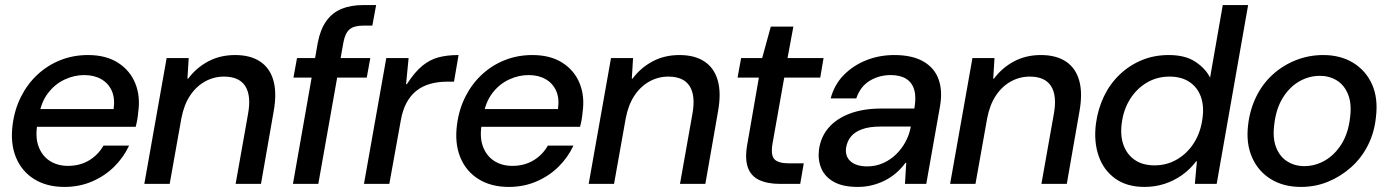

<svg xmlns="http://www.w3.org/2000/svg" viewBox="-20 -725 5475 757"><path d="M234 12Q164 12 114.5 -19Q65 -50 42.5 -105.5Q20 -161 30 -235Q38 -295 63.5 -345Q89 -395 128.5 -431.5Q168 -468 218.5 -488Q269 -508 327 -508Q398 -508 445.5 -477.5Q493 -447 513.5 -396Q534 -345 525 -283Q524 -270 521.5 -255Q519 -240 515 -225H101L113 -295H428Q434 -338 420.5 -367.5Q407 -397 379 -413Q351 -429 312 -429Q272 -429 234 -411Q196 -393 169 -357.5Q142 -322 133 -267L128 -239Q118 -185 132 -147.5Q146 -110 176.5 -90.5Q207 -71 248 -71Q295 -71 331 -92.5Q367 -114 388 -151H489Q467 -104 430 -67.5Q393 -31 343 -9.5Q293 12 234 12Z M549 0 637 -496H724L719 -415H722Q754 -458 801 -483Q848 -508 907 -508Q967 -508 1005.5 -482.5Q1044 -457 1058 -407.5Q1072 -358 1059 -286L1009 0H909L958 -276Q971 -348 947 -385.5Q923 -423 863 -423Q823 -423 788 -403.5Q753 -384 729 -347.5Q705 -311 695 -258L649 0Z M1135 0 1233 -557Q1243 -609 1266.5 -642Q1290 -675 1326.5 -690Q1363 -705 1412 -705H1463L1448 -624H1412Q1376 -624 1358.5 -609.5Q1341 -595 1334 -558L1235 0ZM1137 -419 1151 -496H1440L1426 -419Z M1415 0 1503 -496H1591L1581 -393H1584Q1615 -441 1645 -465.5Q1675 -490 1709 -499Q1743 -508 1788 -508L1770 -403H1743Q1706 -403 1675 -394Q1644 -385 1621 -366.5Q1598 -348 1582.5 -319Q1567 -290 1560 -249L1515 0Z M1986 12Q1916 12 1866.5 -19Q1817 -50 1794.5 -105.5Q1772 -161 1782 -235Q1790 -295 1815.5 -345Q1841 -395 1880.5 -431.5Q1920 -468 1970.5 -488Q2021 -508 2079 -508Q2150 -508 2197.5 -477.5Q2245 -447 2265.5 -396Q2286 -345 2277 -283Q2276 -270 2273.5 -255Q2271 -240 2267 -225H1853L1865 -295H2180Q2186 -338 2172.5 -367.5Q2159 -397 2131 -413Q2103 -429 2064 -429Q2024 -429 1986 -411Q1948 -393 1921 -357.5Q1894 -322 1885 -267L1880 -239Q1870 -185 1884 -147.5Q1898 -110 1928.5 -90.5Q1959 -71 2000 -71Q2047 -71 2083 -92.5Q2119 -114 2140 -151H2241Q2219 -104 2182 -67.5Q2145 -31 2095 -9.5Q2045 12 1986 12Z M2301 0 2389 -496H2476L2471 -415H2474Q2506 -458 2553 -483Q2600 -508 2659 -508Q2719 -508 2757.5 -482.5Q2796 -457 2810 -407.5Q2824 -358 2811 -286L2761 0H2661L2710 -276Q2723 -348 2699 -385.5Q2675 -423 2615 -423Q2575 -423 2540 -403.5Q2505 -384 2481 -347.5Q2457 -311 2447 -258L2401 0Z M3055 0Q3006 0 2973 -15.5Q2940 -31 2928 -66.5Q2916 -102 2927 -160L2972 -419H2888L2902 -496H2985L3019 -620H3108L3085 -496H3227L3214 -419H3072L3026 -160Q3018 -114 3033 -97.5Q3048 -81 3091 -81H3149L3135 0Z M3362 12Q3303 12 3267.5 -8Q3232 -28 3218 -61.5Q3204 -95 3209 -135Q3216 -186 3247.5 -222Q3279 -258 3331.5 -277.5Q3384 -297 3454 -297H3585Q3593 -342 3584.5 -371Q3576 -400 3552.5 -414.5Q3529 -429 3492 -429Q3446 -429 3409 -406.5Q3372 -384 3356 -337H3255Q3270 -392 3307 -429.5Q3344 -467 3395.5 -487.5Q3447 -508 3506 -508Q3576 -508 3620 -483Q3664 -458 3680.5 -412.5Q3697 -367 3686 -305L3632 0H3548L3553 -83H3550Q3533 -60 3512.5 -42.5Q3492 -25 3468 -13Q3444 -1 3417.5 5.5Q3391 12 3362 12ZM3399 -69Q3433 -69 3462 -82Q3491 -95 3513.5 -117Q3536 -139 3551 -167.5Q3566 -196 3571 -226H3451Q3408 -226 3379 -215.5Q3350 -205 3335 -186.5Q3320 -168 3316 -143Q3311 -109 3333.5 -89Q3356 -69 3399 -69Z M3726 0 3814 -496H3901L3896 -415H3899Q3931 -458 3978 -483Q4025 -508 4084 -508Q4144 -508 4182.5 -482.5Q4221 -457 4235 -407.5Q4249 -358 4236 -286L4186 0H4086L4135 -276Q4148 -348 4124 -385.5Q4100 -423 4040 -423Q4000 -423 3965 -403.5Q3930 -384 3906 -347.5Q3882 -311 3872 -258L3826 0Z M4492 12Q4423 12 4377 -21Q4331 -54 4311.5 -110.5Q4292 -167 4301 -238Q4309 -296 4332.5 -345Q4356 -394 4394 -430.5Q4432 -467 4481 -487.5Q4530 -508 4588 -508Q4653 -508 4693 -481.5Q4733 -455 4751 -419L4801 -705H4901L4777 0H4691L4699 -89H4696Q4672 -57 4640 -34.5Q4608 -12 4571 0Q4534 12 4492 12ZM4532 -73Q4581 -73 4621.5 -97Q4662 -121 4688 -162.5Q4714 -204 4721 -258Q4728 -307 4714.5 -344Q4701 -381 4669.5 -402Q4638 -423 4591 -423Q4542 -423 4502 -399.5Q4462 -376 4436 -335Q4410 -294 4403 -241Q4396 -191 4409.5 -153.5Q4423 -116 4454 -94.5Q4485 -73 4532 -73Z M5109 12Q5041 12 4991 -18.5Q4941 -49 4916.5 -104.5Q4892 -160 4901 -233Q4908 -293 4933 -344Q4958 -395 4998.5 -431.5Q5039 -468 5090 -488Q5141 -508 5197 -508Q5265 -508 5315 -477.5Q5365 -447 5389.5 -392.5Q5414 -338 5405 -264Q5399 -203 5373.5 -152.5Q5348 -102 5307 -65.5Q5266 -29 5216 -8.5Q5166 12 5109 12ZM5122 -70Q5166 -70 5204.5 -92.5Q5243 -115 5269.5 -157.5Q5296 -200 5303 -262Q5310 -316 5295 -353Q5280 -390 5250.5 -408Q5221 -426 5184 -426Q5141 -426 5102.5 -404Q5064 -382 5037.5 -339Q5011 -296 5004 -234Q4997 -180 5011.5 -143.5Q5026 -107 5055.5 -88.5Q5085 -70 5122 -70Z"/></svg>

Font: DM Sans 36pt Medium
Style: Italic
Weight: 500
Italic angle: -10°
Designer: Colophon Foundry, Jonny Pinhorn
Foundry: Colophon Foundry
Version: Version 4.004;gftools[0.9.30]